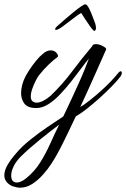

<svg xmlns="http://www.w3.org/2000/svg" viewBox="-78 -503 586 892"><path d="M-2 367Q-14 364 -23 361Q-42 351 -50 338.5Q-58 326 -58 312Q-58 289 -42.5 262.5Q-27 236 -2 208Q23 178 61.5 147Q100 116 142 87.5Q184 59 216 38Q233 3 251.5 -37Q270 -77 287 -114.5Q304 -152 316.5 -183Q329 -214 335 -231Q319 -212 298 -183.5Q277 -155 252 -123.5Q227 -92 200.5 -64Q174 -36 146 -18.5Q118 -1 91 -1Q51 -1 35.5 -21.5Q20 -42 20 -70Q20 -90 25.5 -110Q31 -130 40 -147Q46 -159 59 -179Q72 -199 89 -220Q106 -241 123.5 -255Q141 -269 157 -269Q176 -269 186 -255.5Q196 -242 188 -237Q172 -226 148.5 -203.5Q125 -181 102 -152Q96 -144 87.5 -127Q79 -110 72 -90.5Q65 -71 65 -55Q65 -48 67 -41.5Q69 -35 74 -32Q82 -26 92 -26Q106 -26 123.5 -35Q141 -44 157 -58Q213 -112 257 -171Q301 -230 350 -288Q353 -298 367 -298Q383 -298 400.5 -288.5Q418 -279 415 -273Q406 -253 391.5 -220Q377 -187 360 -149Q343 -111 326 -73.5Q309 -36 295 -6Q307 -12 338 -36Q369 -60 406 -94.5Q443 -129 473 -166Q479 -172 482 -172Q488 -172 488 -164Q488 -157 482 -148Q467 -128 440.5 -101Q414 -74 383.5 -46.5Q353 -19 324 3.5Q295 26 274 38Q243 104 214 162.5Q185 221 161 257Q145 282 122 308Q99 334 72 351.5Q45 369 15 369Q11 369 7 368.5Q3 368 -2 367ZM1 345Q9 345 20.5 340Q32 335 45 324Q83 293 109 251.5Q135 210 155.5 164Q176 118 197 76Q158 105 109 144.5Q60 184 20 223Q-4 247 -15 270.5Q-26 294 -26 312Q-26 345 1 345ZM318 -483Q326 -483 335.5 -464.5Q345 -446 353 -424Q361 -402 365 -392Q367 -383 367.5 -379Q368 -375 368 -371Q367 -361 359 -359Q352 -364 340.5 -380.5Q329 -397 317 -415Q305 -433 299 -443Q282 -433 258 -414Q234 -395 212.5 -379.5Q191 -364 182 -364Q178 -364 178 -368Q179 -375 194 -387Q204 -396 222.5 -412Q241 -428 261 -444.5Q281 -461 297 -472Q313 -483 318 -483Z"/></svg>

Font: Allura
Style: Regular
Weight: 400
Designer: Robert E. Leuschke
Foundry: Robert E. Leuschke
Version: Version 1.110